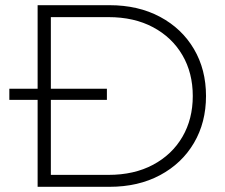

<svg xmlns="http://www.w3.org/2000/svg" viewBox="-20 -720 869 740"><path d="M125 0V-700H402Q513 -700 597 -655Q681 -610 727.5 -531Q774 -452 774 -350Q774 -248 727.5 -169Q681 -90 597 -45Q513 0 402 0ZM176 -46H398Q497 -46 570 -85Q643 -124 683 -192.5Q723 -261 723 -350Q723 -439 683 -507.5Q643 -576 570 -615Q497 -654 398 -654H176ZM16 -335V-378H392V-335Z"/></svg>

Font: Montserrat Light
Style: Regular
Weight: 300
Designer: Julieta Ulanovsky
Foundry: Julieta Ulanovsky
Version: Version 9.000; ttfautohint (v1.8.4.7-5d5b)